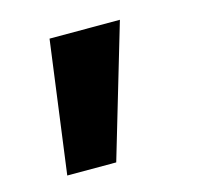

<svg xmlns="http://www.w3.org/2000/svg" viewBox="-59 -178 448 431"><g transform="rotate(-15 165.5 37.5)"><path d="M48.3 190.9 89.4 -116.2H252.9L162.1 190.9Z"/></g></svg>

Font: Inter 18pt ExtraBold
Style: Regular
Weight: 800
Designer: Rasmus Andersson
Foundry: rsms
Version: Version 4.001;git-66647c0bb